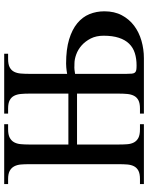

<svg xmlns="http://www.w3.org/2000/svg" viewBox="84 -786 702 910"><g transform="rotate(-90 435.0 -331.0)"><path d="M720.7 -190.9Q720.7 -226.1 707.5 -252Q694.3 -277.8 674.6 -295.2Q654.8 -312.5 631.8 -320.8Q608.9 -329.1 588.9 -329.1Q581.5 -329.1 577.6 -329.3Q573.7 -329.6 569.6 -329.6Q565.4 -329.6 559.1 -328.9Q552.7 -328.1 540 -326.2V-82.5Q540 -66.4 541 -56.9Q542 -47.4 546.1 -42.5Q550.3 -37.6 558.1 -36.1Q565.9 -34.7 579.6 -34.7Q612.3 -34.7 638.4 -43Q664.6 -51.3 682.9 -70.1Q701.2 -88.9 710.9 -118.7Q720.7 -148.4 720.7 -190.9ZM836.4 -187.5Q836.4 -139.6 817.6 -104.5Q798.8 -69.3 767.8 -46.1Q736.8 -22.9 696.8 -11.5Q656.7 0 614.3 0H351.6V-18.6H375.5Q400.9 -18.6 415 -26.1Q429.2 -33.7 436 -47.1Q442.9 -60.5 444.6 -78.6Q446.3 -96.7 446.3 -117.7V-316.9H205.1V-117.7Q205.1 -96.2 206.5 -78.1Q208 -60.1 215.1 -46.9Q222.2 -33.7 236.6 -26.1Q251 -18.6 277.3 -18.6H301.3V0H17.6V-18.6H41.5Q66.9 -18.6 81.1 -26.1Q95.2 -33.7 102.1 -47.1Q108.9 -60.5 110.4 -78.6Q111.8 -96.7 111.8 -117.7V-544.4Q111.8 -564.9 110.4 -582.8Q108.9 -600.6 101.8 -614.3Q94.7 -627.9 80.6 -635.7Q66.4 -643.6 41.5 -643.6H17.6V-662.1H301.3V-643.6H277.3Q252 -643.6 237.5 -636Q223.1 -628.4 215.8 -615.2Q208.5 -602.1 206.8 -584Q205.1 -565.9 205.1 -544.4V-357.9H446.3V-544.4Q446.3 -565.4 444.6 -583.5Q442.9 -601.6 436 -615Q429.2 -628.4 415 -636Q400.9 -643.6 375.5 -643.6H351.6V-662.1H635.3V-643.6H610.8Q585 -643.6 570.8 -636Q556.6 -628.4 549.8 -615Q543 -601.6 541.5 -583.5Q540 -565.4 540 -544.4V-363.8Q546.9 -364.7 555.2 -366.2Q562 -367.2 570.6 -367.9Q579.1 -368.7 588.9 -368.7Q656.2 -368.7 703.1 -354.5Q750 -340.3 779.8 -315.7Q809.6 -291 823 -258.1Q836.4 -225.1 836.4 -187.5Z"/></g></svg>

Font: Doulos SIL
Style: Regular
Weight: 400
Designer: Walt Agee, Victor Gaultney, Peter Martin, Debbi Hosken
Foundry: SIL International
Version: Version 4.110; 2011; Maintenance release